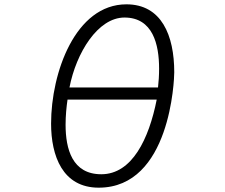

<svg xmlns="http://www.w3.org/2000/svg" viewBox="-20 -821 1040 887"><path d="M436 46C768 46 785 -455 785 -487C785 -658 726 -801 564 -801C328 -801 216 -485 216 -250C216 -101 269 46 436 46ZM301 -417C332 -577 432 -740 555 -740C686 -740 715 -616 715 -504C715 -473 713 -443 710 -417ZM704 -361C668 -179 590 -16 448 -16C314 -16 283 -132 283 -245C283 -286 287 -327 292 -361Z"/></svg>

Font: LINE Seed JP App_OTF Regular
Style: Regular
Weight: 400
Designer: LY Corporation & Fontrix & Fontworks
Version: Version 1.002